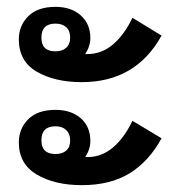

<svg xmlns="http://www.w3.org/2000/svg" viewBox="-20 -569 526 561"><path d="M219 -329Q140 -329 87.5 -359.5Q35 -390 35 -454Q35 -494 62.5 -521.5Q90 -549 142 -549Q188 -549 216 -524Q244 -499 244 -458Q244 -434 229 -411Q232 -411 235 -411Q277 -411 310 -439Q343 -467 367 -517L452 -465Q377 -329 219 -329ZM142 -419Q162 -419 173.5 -429.5Q185 -440 185 -459Q185 -479 173.5 -489.5Q162 -500 142 -500Q101 -500 101 -459Q101 -419 142 -419ZM219 -28Q140 -28 87.5 -59Q35 -90 35 -153Q35 -193 62.5 -220.5Q90 -248 142 -248Q188 -248 216 -223.5Q244 -199 244 -157Q244 -133 229 -110Q232 -110 235 -110Q277 -110 310 -138Q343 -166 367 -216L452 -165Q415 -97 358.5 -62.5Q302 -28 219 -28ZM142 -119Q162 -119 173.5 -129Q185 -139 185 -159Q185 -178 173.5 -189Q162 -200 142 -200Q101 -200 101 -159Q101 -119 142 -119Z"/></svg>

Font: Noto Sans Thai Looped SemiBold
Style: Regular
Weight: 600
Designer: Sasikarn Vongin, Ben Mitchell
Foundry: The Fontpad Ltd
Version: Version 1.001; ttfautohint (v1.8.4.7-5d5b)